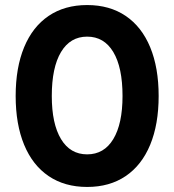

<svg xmlns="http://www.w3.org/2000/svg" viewBox="-20 -730 690 760"><path d="M325 10Q236 10 172.5 -33Q109 -76 75.5 -157Q42 -238 42 -350Q42 -462 75.5 -543Q109 -624 172.5 -667Q236 -710 325 -710Q414 -710 477.5 -667Q541 -624 574.5 -543Q608 -462 608 -350Q608 -238 574.5 -157Q541 -76 477.5 -33Q414 10 325 10ZM325 -119Q392 -119 428.5 -179.5Q465 -240 465 -350Q465 -463 428.5 -524Q392 -585 325 -585Q258 -585 221.5 -524Q185 -463 185 -350Q185 -240 221.5 -179.5Q258 -119 325 -119Z"/></svg>

Font: Readex Pro SemiBold
Style: Regular
Weight: 600
Designer: Bonnie Shaver-Troup, Thomas Jockin
Foundry: Lexend
Version: Version 1.204; ttfautohint (v1.8.4.7-5d5b)